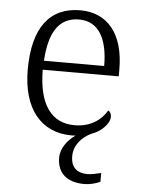

<svg xmlns="http://www.w3.org/2000/svg" viewBox="-54 -587 622 848"><g transform="rotate(5 257.0 -162.5)"><path d="M352 219C373 219 401 213 422 203V164C396 170 379 174 360 174C321 174 288 155 288 101C288 50 325 13 364 -5C403 -18 443 -54 443 -87C443 -101 437 -110 429 -114C405 -72 358 -36 286 -36C186 -36 126 -110 125 -268H462V-299C462 -457 388 -544 268 -544C134 -544 59 -451 59 -263C59 -89 142 10 277 10C283 10 289 10 295 9C261 32 231 71 231 112C231 182 276 219 352 219ZM394 -308H127C134 -431 175 -503 266 -503C355 -503 394 -425 394 -308Z"/></g></svg>

Font: Noto Serif Devanagari Light
Style: Regular
Weight: 300
Designer: Universal Thirst, Indian Type Foundry and the Monotype Design Team
Foundry: Monotype Imaging Inc.
Version: Version 2.004